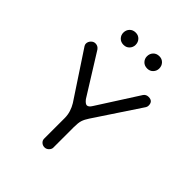

<svg xmlns="http://www.w3.org/2000/svg" viewBox="-164 -621 718 718"><g transform="rotate(45 195.0 -262.5)"><path d="M195 10Q185 10 178 3.5Q171 -3 171 -12V-121Q171 -138 166 -153.5Q161 -169 153 -182L33 -364Q30 -369 30 -374Q30 -384 37.5 -392Q45 -400 55 -400Q68 -400 76 -389L177 -227Q188 -213 196 -213Q205 -213 214 -228L317 -389Q324 -399 337 -399Q360 -399 360 -376Q360 -370 357 -365L237 -184Q227 -169 223 -156.5Q219 -144 219 -121V-11Q218 -3 211 3.5Q204 10 195 10ZM133 -470Q118 -470 109 -479.5Q100 -489 100 -502Q100 -516 109 -525.5Q118 -535 133 -535Q147 -535 156 -525.5Q165 -516 165 -502Q165 -489 156 -479.5Q147 -470 133 -470ZM258 -470Q243 -470 234 -479.5Q225 -489 225 -502Q225 -516 234 -525.5Q243 -535 258 -535Q272 -535 281 -525.5Q290 -516 290 -502Q290 -489 281 -479.5Q272 -470 258 -470Z"/></g></svg>

Font: Dongle Light
Style: Regular
Weight: 300
Designer: Yanghee Ryu
Foundry: Yanghee Ryu
Version: Version 2.000